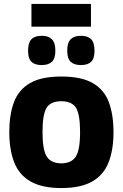

<svg xmlns="http://www.w3.org/2000/svg" viewBox="-20 -941 620 971"><path d="M27 -273Q27 -361 50.5 -424Q74 -487 131.5 -520.5Q189 -554 290 -554Q392 -554 449.5 -520.5Q507 -487 530.5 -424Q554 -361 554 -273Q554 -183 529 -119.5Q504 -56 446 -23Q388 10 290 10Q193 10 135 -23Q77 -56 52 -119.5Q27 -183 27 -273ZM195 -273Q195 -182 217 -148.5Q239 -115 290 -115Q341 -115 363 -148.5Q385 -182 385 -273Q385 -362 364.5 -395.5Q344 -429 290 -429Q236 -429 215.5 -395.5Q195 -362 195 -273ZM389 -612Q355 -612 337.5 -628.5Q320 -645 320 -685Q320 -725 337.5 -742.5Q355 -760 389 -760Q424 -760 441 -742.5Q458 -725 458 -685Q458 -645 441 -628.5Q424 -612 389 -612ZM191 -612Q156 -612 139 -628.5Q122 -645 122 -685Q122 -725 139 -742.5Q156 -760 191 -760Q225 -760 242.5 -742.5Q260 -725 260 -685Q260 -645 242.5 -628.5Q225 -612 191 -612ZM139 -806V-921H440V-806Z"/></svg>

Font: Georama
Style: Bold
Weight: 700
Designer: Jean-Baptiste Levee
Foundry: Production Type
Version: Version 1.000